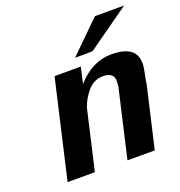

<svg xmlns="http://www.w3.org/2000/svg" viewBox="-123 -776 824 880"><g transform="rotate(-20 289.0 -336.0)"><path d="M285 -524 436 -672H578L371 -525Q361 -524 342 -524ZM58 0 168 -477H296L278 -398Q352 -482 446 -482Q567 -482 567 -396Q568 -379 560.5 -345.5Q553 -312 552 -298Q546 -270 521 -163.5Q496 -57 483 0H350L424 -321Q424 -322 425 -324.5Q426 -327 426 -328Q429 -353 428 -367Q422 -401 376 -401Q332 -401 302 -366.5Q272 -332 258 -291L191 0Z"/></g></svg>

Font: Coval
Style: ExtraBold Italic
Weight: 800
Foundry: Context Ltd
Version: Version 001.000